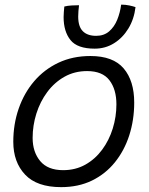

<svg xmlns="http://www.w3.org/2000/svg" viewBox="-20 -772 626 809"><path d="M237.5 16.5Q135.5 16.5 85.8 -36.2Q36 -89 36 -174.5Q36 -249 58.8 -314.5Q81.5 -380 124 -429.8Q166.5 -479.5 226.5 -507.8Q286.5 -536 361 -536Q456.5 -536 501 -483.8Q545.5 -431.5 545.5 -340Q545.5 -267 524.8 -202.2Q504 -137.5 464.2 -88.2Q424.5 -39 367.5 -11.2Q310.5 16.5 237.5 16.5ZM246 -55Q298 -55 339.5 -78.2Q381 -101.5 410.2 -141Q439.5 -180.5 455 -230.2Q470.5 -280 470.5 -332.5Q470.5 -395.5 441 -434Q411.5 -472.5 347 -472.5Q294 -472.5 251.5 -448.5Q209 -424.5 179 -384Q149 -343.5 133.2 -293.2Q117.5 -243 117.5 -191Q117.5 -131.5 149.5 -93.2Q181.5 -55 246 -55ZM551 -742Q545 -691.5 521 -652Q497 -612.5 460.5 -589.8Q424 -567 379 -567Q306 -567 277 -603.2Q248 -639.5 248 -700Q248 -710 249 -721.8Q250 -733.5 251 -744.5Q264.5 -748 281.8 -749Q299 -750 313 -750Q311.5 -737.5 310.5 -725.5Q309.5 -713.5 309.5 -702.5Q309.5 -660 329 -640.5Q348.5 -621 385 -621Q418 -621 439.8 -639.8Q461.5 -658.5 473.8 -688.5Q486 -718.5 490.5 -752.5Q508.5 -752.5 525 -749Q541.5 -745.5 551 -742Z"/></svg>

Font: Grandstander Light
Style: Italic
Weight: 300
Italic angle: -15°
Designer: Tyler Finck
Foundry: Etcetera Type Co
Version: Version 1.200; ttfautohint (v1.8.3)